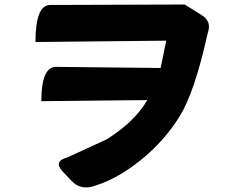

<svg xmlns="http://www.w3.org/2000/svg" viewBox="-20 -777 1040 850"><path d="M137 -591Q137 -755 202 -755L798 -757L873 -710Q918 -682 900 -632Q842 -370 776 -263Q707 -152 604 -69Q502 13 407 43Q340 70 296 23L259 -16Q214 -63 278 -80L450 -159Q559 -226 617 -310L632 -334L163 -329Q163 -481 228 -481L691 -476L716 -597L137 -591Z"/></svg>

Font: Swei Half Moon CJK SC
Style: Black
Weight: 900
Version: Version 2.071